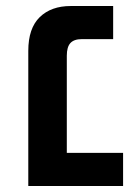

<svg xmlns="http://www.w3.org/2000/svg" viewBox="-20 -618 456 638"><path d="M74 0V-449Q74 -524 112 -561Q150 -598 215 -598H356V-488H252Q226 -488 214 -475Q202 -462 202 -433V-110H389V0Z"/></svg>

Font: Noto Sans Hebrew SemiBold
Style: Regular
Weight: 600
Designer: Monotype Design Team
Foundry: Monotype Imaging Inc.
Version: Version 2.003